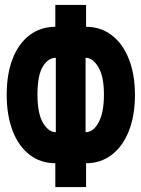

<svg xmlns="http://www.w3.org/2000/svg" viewBox="-20 -744 570 774"><path d="M203 10V-86Q144 -86 99.5 -120Q55 -154 31 -216.5Q7 -279 7 -362Q7 -446 31 -507.5Q55 -569 99.5 -602.5Q144 -636 203 -636V-724H327V-636Q386 -636 430.5 -602Q475 -568 499.5 -506Q524 -444 524 -361Q524 -278 499.5 -216Q475 -154 430.5 -120Q386 -86 327 -86V10ZM205 -211V-511Q174 -511 152.5 -475.5Q131 -440 131 -363Q131 -286 153.5 -248.5Q176 -211 205 -211ZM325 -211Q356 -211 377.5 -250.5Q399 -290 399 -363Q399 -436 376.5 -473.5Q354 -511 325 -511Z"/></svg>

Font: Noto Sans Mono Condensed Black
Style: Regular
Weight: 900
Width: 3
Designer: Monotype Design Team
Foundry: Monotype Imaging Inc.
Version: Version 2.014